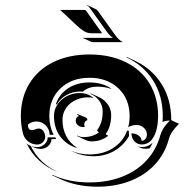

<svg xmlns="http://www.w3.org/2000/svg" viewBox="-20 -682 695 724"><path d="M58.6 -244.1Q58.6 -313.7 90.6 -366.5Q122.6 -419.2 181.3 -447.9Q240 -476.6 317.4 -476.6Q394.8 -476.6 453.5 -447.9Q512.2 -419.2 544.2 -366.5Q576.2 -313.7 576.2 -244.1Q576.2 -232.9 575.1 -221.8Q574 -210.7 571.4 -198.2Q568.8 -185.8 564.1 -175.2Q559.3 -164.6 552.9 -155.9Q546.4 -147.2 536.4 -142.2Q526.4 -137.2 513.9 -137.2Q498 -137.2 486.8 -149.5Q475.6 -161.9 475.6 -179.2Q491.5 -179.2 502.7 -170.9Q513.9 -162.6 513.9 -150.9Q522.2 -150.9 528.1 -157.8Q533.9 -164.8 533.9 -174.6Q533.9 -189.7 522.2 -200.2Q510.5 -210.7 494.9 -210.7Q479.2 -210.7 463.4 -202.4Q468.8 -222.2 468.8 -244.1Q468.8 -308.8 426.6 -348.8Q384.5 -388.7 317.4 -388.7Q250.2 -388.7 208.1 -348.8Q166 -308.8 166 -244.1Q166 -205.1 182.4 -173.8H167Q167 -194.3 152.3 -209.1Q137.7 -223.9 117.2 -223.9Q99.1 -223.9 85.2 -212.2Q85.2 -191.4 100.3 -191.2Q105.5 -191.2 113.2 -194.2Q120.8 -197.3 126 -197.3Q137.5 -197.3 143.9 -187.3Q150.4 -177.2 150.4 -166.3Q150.4 -154.1 141.5 -145.5Q132.6 -137 120.1 -137Q101.6 -137 86.7 -148.4Q71.8 -159.9 67.1 -177.2Q58.6 -209 58.6 -244.1ZM80.6 -140.6Q87.4 -135.3 95.7 -131.8Q127.9 -65.7 199.5 -32.5Q158.4 -48.6 128.3 -76.2Q98.1 -103.8 80.6 -140.6ZM96.4 -131.6Q107.9 -127.2 120.1 -127.2Q136 -127.2 147.6 -137.8Q159.2 -148.4 160.2 -164.1H188Q190.2 -160.6 192.4 -157.5H174.3Q173.3 -141.8 161.7 -131.2Q150.1 -120.6 134.3 -120.6Q121.6 -120.6 109.9 -125.2ZM177 -23.2Q238.5 5.9 317.4 5.9Q385.3 5.9 440.4 -15.6Q495.6 -37.1 532.3 -76.9Q569.1 -116.7 584.2 -170.7Q588.9 -186.8 597.4 -199.8Q606 -212.9 620.4 -227.5Q603.3 -227.1 593 -222.2Q593.8 -230.5 593.8 -244.1Q593.8 -320.6 557.6 -378.1Q521.5 -435.5 456.5 -465.8L457.8 -467.3L487.8 -453.4Q553 -422.9 589.4 -364.9Q625.7 -306.9 625.7 -230.2V-229L655 -215.3Q639.6 -200 630.2 -186.3Q620.8 -172.6 616.2 -156Q601.1 -101.6 564 -61.5Q526.9 -21.5 471.2 0.2Q415.5 22 347.4 22Q269 22 207.3 -6.8L177.2 -21ZM183.6 -244.1Q183.6 -280.3 212.3 -305.7Q241 -331.1 281.2 -331.1Q310.8 -331.1 332.5 -312.7L328.9 -313.2Q320.3 -315.2 311.3 -314.9Q293.2 -314.9 276 -309Q258.8 -303 245.4 -292.2Q231.9 -281.5 223.8 -265.3Q215.6 -249 215.6 -230Q215.6 -196 229.5 -169.3Q243.4 -142.6 268.8 -126.2L270.5 -123.8Q230 -136 206.8 -167.7Q183.6 -199.5 183.6 -244.1ZM190.9 -289.8Q203.9 -327.6 237.3 -349.4Q270.8 -371.1 317.4 -371.1Q366.5 -371.1 400.6 -347.4L396.2 -347.9Q373.8 -355 347.4 -355.2Q314.7 -355.2 294.4 -338.1L292.2 -336.4Q286.9 -336.9 281.2 -336.9Q253.9 -336.9 230.5 -323.6Q207 -310.3 194.3 -288.1Q193.6 -288.3 190.9 -289.8ZM207 -644.5H299.8Q302.2 -644.5 303.7 -642.6L365.2 -556.6H324.2Q309.6 -556.6 296.6 -564.5Q283.7 -572.3 268.1 -587.2ZM244.6 -114.7Q279.1 -99.6 317.4 -99.6Q368.4 -99.6 406 -123.4Q443.6 -147.2 459.2 -189H465.8V-179.2Q465.8 -174.1 466.6 -168.9Q445.1 -132.3 410 -112.5Q375 -92.8 332 -92.8Q292.2 -92.8 258.8 -108.2ZM265.6 -226.6Q265.6 -231.9 268.4 -237.3Q271.2 -242.7 277.1 -243.9Q275.9 -248.5 270.3 -250.7L271.2 -252.4L303.7 -238.8Q309.6 -236.1 309.3 -229V-228Q304.4 -228 301 -223.5Q297.6 -219 297.6 -212.4Q297.6 -208.7 299.1 -205.3L299.6 -203.4Q296.4 -203.1 293 -203.1Q281.2 -203.1 273.4 -210Q265.6 -216.8 265.6 -226.6ZM270.5 -171.4Q282.2 -165 295.9 -165Q328.9 -165 353.3 -183.1Q349.1 -184.8 345.7 -190.2Q356.9 -205.6 362.1 -222.5Q367.2 -239.5 367.2 -262.7Q367.2 -283.7 354.7 -301.3Q342.3 -318.8 321.5 -328.4L322.8 -329.8L353 -315.9Q374 -306.2 386.6 -288.1Q399.2 -270 399.2 -248.5Q399.2 -203.9 378.2 -176L388.2 -170.2Q361.8 -148.9 325.9 -148.9Q313.5 -148.9 302.2 -154.3L272.2 -168.2ZM293.7 -538.3 294.9 -540Q297.4 -539.1 298.8 -539.1H406Q392.8 -547.9 382.6 -562.7L317.6 -653.3Q314.5 -658.2 308.6 -660.6L309.6 -662.4L339.8 -648.2Q346.2 -645.3 349.4 -640.4L414.3 -549.8Q427.5 -531.2 443.1 -523.2H329.8Q326.7 -523.2 324 -524.4ZM494.9 -131.6Q503.9 -127.4 513.9 -127.4Q538.8 -127.4 555.9 -144.3Q550.8 -133.1 544.7 -122.8Q538.1 -121.1 528.3 -121.1Q517.3 -121.1 509 -125Z"/></svg>

Font: AgreloyS1
Style: Medium
Weight: 400
Designer: gluk
Foundry: gluk
Version: Version 0.27